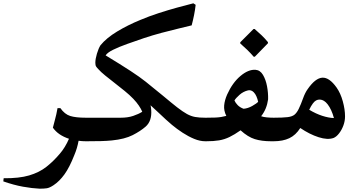

<svg xmlns="http://www.w3.org/2000/svg" viewBox="-183 -852 2141 1158"><path d="M56 286Q11 284 -44.5 274Q-100 264 -163 242L-161 223Q-68 224 -7 206Q54 188 97 154Q140 120 178 75Q210 38 233 -15Q167 -37 136 -82Q140 -100 148.5 -130Q157 -160 164 -200H181Q207 -163 240.5 -152.5Q274 -142 335 -142Q355 -142 365 -125.5Q375 -109 375 -68Q375 -42 365 -21Q355 0 335 0Q312 0 291 -3Q287 19 280.5 41Q274 63 265 84Q236 158 205.5 200Q175 242 140 265Q116 281 99 283.5Q82 286 56 286Z M997 -823Q994 -794 987.5 -761.5Q981 -729 973 -699Q941 -691 892.5 -679.5Q844 -668 790 -653.5Q736 -639 685 -622Q632 -604 583 -586.5Q534 -569 499.5 -552Q465 -535 454 -518Q548 -461 604.5 -424Q661 -387 696 -359Q714 -344 741.5 -322Q769 -300 797.5 -276.5Q826 -253 849.5 -233.5Q873 -214 885 -205Q920 -178 944.5 -164.5Q969 -151 994 -146.5Q1019 -142 1055 -142Q1078 -142 1089 -120Q1100 -98 1100 -72Q1101 -45 1090 -22.5Q1079 0 1056 0Q1023 0 988 -14.5Q953 -29 918.5 -51.5Q884 -74 854 -99Q839 -111 817 -131.5Q795 -152 770.5 -175Q746 -198 725 -217Q728 -204 729 -189Q734 -122 695 -88Q664 -61 617 -37Q570 -13 492 -5Q463 -2 426.5 -1Q390 0 337 0Q301 0 283 -22Q265 -44 265 -71Q265 -97 283 -119.5Q301 -142 337 -142H545Q588 -142 620.5 -153Q653 -164 675 -178Q668 -195 654.5 -215Q641 -235 621 -256Q599 -279 569.5 -303Q540 -327 509 -351Q478 -375 451.5 -396.5Q425 -418 410 -435Q402 -443 397 -450.5Q392 -458 392 -473Q392 -496 401.5 -528Q411 -560 423 -579Q459 -623 523.5 -662Q588 -701 664 -732Q716 -754 773 -772.5Q830 -791 884.5 -806Q939 -821 983 -832Z M1358 -431Q1386 -429 1403 -400.5Q1420 -372 1427.5 -332Q1435 -292 1434 -253Q1426 -194 1392 -151Q1405 -146 1426.5 -144Q1448 -142 1468 -142Q1488 -142 1498 -120Q1508 -98 1508 -72Q1508 -45 1498 -22.5Q1488 0 1468 0H1453Q1395 0 1353.5 -13Q1312 -26 1268 -66Q1231 -40 1201 -25.5Q1171 -11 1138.5 -5.5Q1106 0 1060 0Q1032 0 1011 -19.5Q990 -39 990 -71Q990 -103 1011 -122.5Q1032 -142 1060 -142Q1096 -142 1116.5 -143Q1137 -144 1151.5 -146.5Q1166 -149 1182 -153Q1166 -185 1169 -216.5Q1172 -248 1187 -282Q1219 -353 1267 -393.5Q1315 -434 1358 -431ZM1374 -238Q1370 -256 1363.5 -271Q1357 -286 1347 -296Q1332 -311 1313 -307Q1284 -300 1261.5 -280Q1239 -260 1231 -246Q1237 -232 1250.5 -218Q1264 -204 1286 -196Q1312 -198 1338.5 -213Q1365 -228 1374 -238ZM1347 -510Q1328 -532 1308 -551.5Q1288 -571 1266 -590V-597L1346 -677H1353Q1374 -659 1394 -640Q1414 -621 1433 -598V-591L1354 -510Z M1467 0Q1438 0 1418 -21.5Q1398 -43 1398 -72Q1398 -102 1418 -122Q1438 -142 1467 -142Q1523 -142 1551.5 -145.5Q1580 -149 1594 -161Q1608 -173 1619 -196Q1632 -223 1644.5 -258Q1657 -293 1673 -315Q1719 -381 1761 -383.5Q1803 -386 1847 -324Q1871 -290 1884.5 -241Q1898 -192 1898 -150Q1898 -122 1888 -95Q1878 -68 1862 -47.5Q1846 -27 1829 -20Q1793 -7 1738.5 -24.5Q1684 -42 1628 -80Q1601 -37 1562 -18.5Q1523 0 1467 0ZM1704 -228Q1692 -212 1682 -190Q1722 -166 1760.5 -153.5Q1799 -141 1831 -140Q1817 -192 1793 -223Q1772 -250 1747 -251.5Q1722 -253 1704 -228Z"/></svg>

Font: Bona Nova SC
Style: Bold
Weight: 700
Designer: Mateusz Machalski
Foundry: Capitalics
Version: Version 4.001; ttfautohint (v1.8.4.7-5d5b)